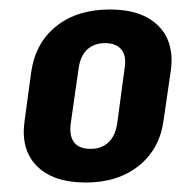

<svg xmlns="http://www.w3.org/2000/svg" viewBox="-20 -738 413 405"><path d="M161 -353Q92 -353 57.5 -388Q23 -423 32 -484L46 -587Q55 -648 99 -683Q143 -718 212 -718Q280 -718 314.5 -683Q349 -648 340 -587L325 -484Q317 -424 273 -388.5Q229 -353 161 -353ZM171 -424Q194 -424 208.5 -437.5Q223 -451 227 -476L243 -595Q247 -620 236 -633.5Q225 -647 202 -647Q179 -647 164.5 -634Q150 -621 146 -595L129 -476Q126 -451 136.5 -437.5Q147 -424 171 -424Z"/></svg>

Font: Pathway Extreme Condensed
Style: Bold Italic
Weight: 700
Width: 3
Italic angle: -8°
Version: Version 1.001;gftools[0.9.26]